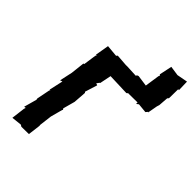

<svg xmlns="http://www.w3.org/2000/svg" viewBox="-251 -1030 1167 1167"><g transform="rotate(45 332.0 -447.0)"><path d="M627 -598 639 -664 644 -680 649 -748 650 -743 656 -752 657 -830 664 -828 662 -900 593 -887 531 -896 514 -815 520 -807 516 -801 502 -706 430 -716 420 -712 417 -705 333 -709V-708L253 -714L246 -706L170 -713L155 -625L162 -623L157 -618L145 -534L139 -532L129 -443L111 -360L126 -365L106 -275L112 -276L108 -270L91 -184L93 -175L70 -92L82 -94L78 -82L67 6L133 -1L144 6L208 5L218 -75L217 -84L227 -165L248 -243L251 -245L245 -253L266 -330L272 -413L267 -418L292 -498L279 -503L284 -509L291 -519L295 -521L310 -595L451 -590L460 -598L462 -597L539 -598V-585L553 -596L614 -590L626 -604Z"/></g></svg>

Font: Asimov Print
Style: DIt
Weight: 250
Width: 0
Designer: Google
Version: Version 2.000980: 2014